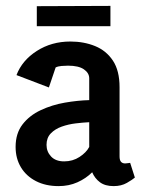

<svg xmlns="http://www.w3.org/2000/svg" viewBox="-20 -628 498 652"><path d="M179 4Q135 4 102 -13Q69 -30 51 -60Q33 -90 33 -129Q33 -175 56.5 -205.5Q80 -236 118.5 -254Q157 -272 200.5 -279.5Q244 -287 283 -288V-362Q283 -380 265 -392.5Q247 -405 211 -405Q201 -405 189 -404Q177 -403 169 -399L146 -331L36 -373Q55 -423 105 -455Q155 -487 219 -487Q265 -487 303 -471.5Q341 -456 363.5 -422Q386 -388 386 -332V-97Q386 -84 391 -78.5Q396 -73 405 -73Q410 -73 415 -74Q420 -75 422 -75L438 -25Q430 -18 411 -7Q392 4 366 4Q337 4 319.5 -9Q302 -22 293 -43Q272 -22 243 -9Q214 4 179 4ZM198 -80Q227 -80 250 -95Q273 -110 283 -129V-213Q262 -212 237 -209Q212 -206 189.5 -198Q167 -190 152.5 -175Q138 -160 138 -136Q138 -113 153.5 -96.5Q169 -80 198 -80ZM105 -539V-607L355 -608V-539Z"/></svg>

Font: Kreon Medium
Style: Regular
Weight: 500
Version: Version 2.002